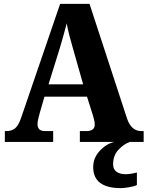

<svg xmlns="http://www.w3.org/2000/svg" viewBox="-20 -734 763 993"><path d="M5 0H255V-56H213Q174 -56 174 -92Q174 -106 179 -124.5Q184 -143 187 -155L210 -234H430L460 -139Q462 -131 466 -117Q470 -103 470 -90Q470 -71 457.5 -63.5Q445 -56 429 -56H393V0H723V-56H711Q659 -56 637 -121L443 -714H291L90 -127Q75 -83 57 -69.5Q39 -56 14 -56H5ZM231 -298 289 -484Q298 -514 307.5 -548Q317 -582 325 -613Q331 -580 340 -546Q349 -512 358 -481L410 -298ZM605 239Q620 239 647 234.5Q674 230 688 223V158Q655 167 629 167Q601 167 583 154.5Q565 142 565 116Q565 69 593.5 39.5Q622 10 652 0H571Q529 10 495.5 46.5Q462 83 462 130Q462 239 605 239Z"/></svg>

Font: Noto Serif SemiCondensed Extra
Style: Regular
Weight: 800
Width: 4
Designer: Monotype Design Team
Foundry: Monotype Imaging Inc.
Version: Version 1.002